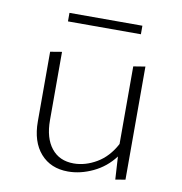

<svg xmlns="http://www.w3.org/2000/svg" viewBox="-68 -620 652 687"><g transform="rotate(10 258.0 -276.0)"><path d="M431 -414V-3L395 3L390 -80Q359 -39 313.5 -17.5Q268 4 223 4Q160 4 123 -38Q86 -80 86 -154V-407L128 -414V-166Q128 -101 157 -64.5Q186 -28 238 -28Q280 -28 321 -52Q362 -76 388 -125V-407ZM130 -556H395V-525H130Z"/></g></svg>

Font: Ysabeau Light
Style: Regular
Weight: 300
Designer: Christian Thalmann (Catharsis Fonts)
Version: Version 0.003